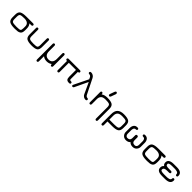

<svg xmlns="http://www.w3.org/2000/svg" viewBox="561 -2840 5150 5150"><g transform="rotate(45 3135.5 -265.0)"><path d="M561.5 -450.2H306.6C218.8 -450.2 155.6 -438.3 117.2 -414.6C78.8 -390.8 59.6 -344.7 59.6 -276.4V-173.8C59.6 -105.5 78.8 -59.4 117.2 -35.6C155.6 -11.9 218.8 0 306.6 0H328.1C369.1 0 402 -2.1 426.8 -6.3C451.5 -10.6 473.5 -18.7 492.7 -30.8C511.9 -42.8 525.6 -60.2 533.7 -83C541.8 -105.8 545.9 -135.7 545.9 -172.9L544.9 -244.1C543.6 -299.5 527.3 -344.7 496.1 -379.9H561.5C590.8 -379.9 605.5 -391.6 605.5 -415C605.5 -438.5 590.8 -450.2 561.5 -450.2ZM306.6 -379.9C361.3 -379.9 403 -368.3 431.6 -345.2C460.3 -322.1 474.6 -288.4 474.6 -244.1V-176.8C474.6 -128.6 466.5 -98.8 450.2 -87.4C433.9 -76 393.2 -70.3 328.1 -70.3H306.6C233.7 -70.3 186 -76.3 163.6 -88.4C141.1 -100.4 129.9 -129.9 129.9 -176.8V-273.4C129.9 -320.3 141.1 -349.8 163.6 -361.8C186 -373.9 233.7 -379.9 306.6 -379.9Z M957 0C1040.4 0 1099.1 -11.2 1133.3 -33.7C1167.5 -56.2 1184.6 -102.9 1184.6 -173.8V-416C1184.6 -443.4 1172.9 -457 1149.4 -457C1126 -457 1114.3 -443.4 1114.3 -416V-176.8C1114.3 -129.2 1105.3 -99.6 1087.4 -87.9C1069.5 -76.2 1026 -70.3 957 -70.3C884.8 -70.3 837.1 -76.5 814 -88.9C790.9 -101.2 779.3 -130.5 779.3 -176.8V-416C779.3 -443.4 767.3 -457 743.2 -457C720.4 -457 709 -443.4 709 -416V-173.8C709 -105.5 728.4 -59.4 767.1 -35.6C805.8 -11.9 869.1 0 957 0Z M1724.6 -471.7C1701.8 -471.7 1690.4 -457 1690.4 -427.7V-222.7C1690.4 -168.6 1677.9 -127.3 1652.8 -98.6C1627.8 -70 1591.1 -55.7 1543 -55.7C1494.8 -55.7 1458.2 -70 1433.1 -98.6C1408 -127.3 1395.5 -168.6 1395.5 -222.7V-427.7C1395.5 -457 1383.5 -471.7 1359.4 -471.7C1336.6 -471.7 1325.2 -457 1325.2 -427.7V155.3C1325.2 185.2 1336.3 200.2 1358.4 200.2C1383.1 200.2 1395.5 185.2 1395.5 155.3V-34.2C1434.6 -1.6 1483.7 14.6 1543 14.6C1602.2 14.6 1651.4 -1.6 1690.4 -34.2V-23.4C1690.4 6.5 1702.5 21.5 1726.6 21.5C1749.3 21.5 1760.7 6.5 1760.7 -23.4V-427.7C1760.7 -457 1748.7 -471.7 1724.6 -471.7Z M2261.7 -379.9V-127C2261.7 -82 2269.5 -49.6 2285.2 -29.8C2300.8 -9.9 2329.4 0 2371.1 0H2378.9C2408.2 0 2422.9 -11.4 2422.9 -34.2C2422.9 -58.3 2408.2 -70.3 2378.9 -70.3C2361.3 -70.3 2349.6 -73.2 2343.8 -79.1C2337.9 -85 2335 -96.7 2335 -114.3V-379.9H2339.8C2367.8 -379.9 2381.8 -391.3 2381.8 -414.1C2381.8 -438.2 2367.8 -450.2 2339.8 -450.2H1916C1901 -450.2 1890.3 -446.6 1883.8 -439.5C1877.3 -432.3 1874 -424.2 1874 -415C1874 -405.9 1877.3 -397.8 1883.8 -390.6C1890.3 -383.5 1901 -379.9 1916 -379.9H1920.9V-34.2C1920.9 -6.8 1932.6 6.8 1956.1 6.8C1979.5 6.8 1991.2 -6.8 1991.2 -34.2V-379.9Z M2879.9 -76.2C2891.6 -50.8 2908.9 -30.8 2931.6 -16.1C2954.4 -1.5 2978.8 5.9 3004.9 5.9C3020.5 5.9 3031.6 2 3038.1 -5.9C3044.6 -13.7 3047.9 -22.1 3047.9 -31.2C3047.9 -41.7 3043.9 -50 3036.1 -56.2C3028.3 -62.3 3017.9 -65.4 3004.9 -65.4C2992.5 -65.4 2980.5 -70.1 2968.8 -79.6C2957 -89 2947.9 -100.6 2941.4 -114.3L2729.5 -540C2717.1 -565.4 2699.1 -585.4 2675.3 -600.1C2651.5 -614.7 2626 -622.1 2598.6 -622.1C2583 -622.1 2571.9 -618.2 2565.4 -610.4C2558.9 -602.5 2555.7 -594.1 2555.7 -585C2555.7 -574.5 2559.6 -566.2 2567.4 -560.1C2575.2 -553.9 2585.6 -550.8 2598.6 -550.8C2611.7 -550.8 2625 -546.1 2638.7 -536.6C2652.3 -527.2 2662.4 -514.6 2668.9 -499L2689.5 -453.1L2487.3 -39.1C2485.4 -33.2 2484.4 -28 2484.4 -23.4C2484.4 -14.3 2487.8 -7 2494.6 -1.5C2501.5 4.1 2509.1 6.8 2517.6 6.8C2534.5 6.8 2546.9 -2 2554.7 -19.5L2732.4 -394.5Z M3447.3 -731.4C3431 -731.4 3418.6 -720.7 3410.2 -699.2L3362.3 -566.4C3359.7 -559.2 3358.4 -552.7 3358.4 -546.9C3358.4 -536.5 3361.8 -528.2 3368.7 -522C3375.5 -515.8 3383.8 -512.7 3393.6 -512.7C3411.1 -512.7 3423.2 -522.5 3429.7 -542L3477.5 -673.8C3479.5 -680.3 3480.5 -687.2 3480.5 -694.3C3480.5 -704.8 3477.4 -713.5 3471.2 -720.7C3465 -727.9 3457 -731.4 3447.3 -731.4ZM3388.7 -379.9C3460.3 -379.9 3507.5 -373.5 3530.3 -360.8C3553.1 -348.1 3564.5 -318 3564.5 -270.5V156.2C3564.5 185.5 3576.5 200.2 3600.6 200.2C3623.4 200.2 3634.8 185.5 3634.8 156.2V-273.4C3634.8 -343.1 3615.6 -390 3577.1 -414.1C3538.7 -438.2 3475.9 -450.2 3388.7 -450.2C3310.5 -450.2 3251.3 -433.9 3210.9 -401.4V-412.1C3210.9 -442.1 3198.6 -457 3173.8 -457C3151.7 -457 3140.6 -443 3140.6 -415V-34.2C3140.6 -6.8 3152.3 6.8 3175.8 6.8C3199.2 6.8 3210.9 -6.8 3210.9 -34.2V-223.6C3210.9 -271.2 3224 -309.1 3250 -337.4C3276 -365.7 3322.3 -379.9 3388.7 -379.9Z M4015.6 -379.9C4087.2 -379.9 4134.4 -373.9 4157.2 -361.8C4180 -349.8 4191.4 -320.3 4191.4 -273.4V-176.8C4191.4 -129.9 4180.2 -100.4 4157.7 -88.4C4135.3 -76.3 4088.9 -70.3 4018.6 -70.3H3836.9V-226.6C3836.9 -273.4 3849.9 -310.7 3876 -338.4C3902 -366 3948.6 -379.9 4015.6 -379.9ZM4015.6 -450.2C3932.9 -450.2 3870.8 -431.3 3829.1 -393.6C3787.4 -355.8 3766.6 -293.9 3766.6 -208V133.8C3766.6 163.1 3777.7 177.7 3799.8 177.7C3824.5 177.7 3836.9 163.1 3836.9 133.8V0H4018.6C4103.8 0 4165.7 -11.9 4204.1 -35.6C4242.5 -59.4 4261.7 -105.5 4261.7 -173.8V-276.4C4261.7 -344.7 4242.4 -390.8 4203.6 -414.6C4164.9 -438.3 4102.2 -450.2 4015.6 -450.2Z M4666 -45.9C4696.6 -10.7 4738.3 6.8 4791 6.8C4839.2 6.8 4877.6 -8.8 4906.2 -40C4934.9 -71.3 4949.2 -107.1 4949.2 -147.5V-300.8C4949.2 -343.8 4938.2 -380.5 4916 -411.1C4893.9 -441.7 4859.7 -457 4813.5 -457C4780.9 -457 4764.6 -445.6 4764.6 -422.9C4764.6 -398.8 4780.9 -386.7 4813.5 -386.7C4826.5 -386.7 4837.7 -383 4847.2 -375.5C4856.6 -368 4863.4 -358.6 4867.7 -347.2C4871.9 -335.8 4874.8 -325.7 4876.5 -316.9C4878.1 -308.1 4878.9 -300.1 4878.9 -293V-155.3C4878.9 -126 4871.6 -103.4 4856.9 -87.4C4842.3 -71.5 4824.5 -63.5 4803.7 -63.5C4738.6 -63.5 4706.1 -95.7 4706.1 -160.2V-258.8C4706.1 -288.1 4692.4 -302.7 4665 -302.7C4638.3 -302.7 4625 -288.1 4625 -258.8V-160.2C4625 -95.7 4592.4 -63.5 4527.3 -63.5C4506.5 -63.5 4488.8 -71.5 4474.1 -87.4C4459.5 -103.4 4452.1 -126 4452.1 -155.3V-293C4452.1 -300.1 4453 -308.1 4454.6 -316.9C4456.2 -325.7 4459.1 -335.8 4463.4 -347.2C4467.6 -358.6 4474.4 -368 4483.9 -375.5C4493.3 -383 4504.6 -386.7 4517.6 -386.7C4550.1 -386.7 4566.4 -398.8 4566.4 -422.9C4566.4 -445.6 4550.1 -457 4517.6 -457C4471.4 -457 4437.2 -441.7 4415 -411.1C4392.9 -380.5 4381.8 -343.8 4381.8 -300.8V-147.5C4381.8 -107.1 4396.2 -71.3 4424.8 -40C4453.5 -8.8 4491.9 6.8 4540 6.8C4593.4 6.8 4635.4 -10.7 4666 -45.9Z M5571.3 -450.2H5316.4C5228.5 -450.2 5165.4 -438.3 5127 -414.6C5088.5 -390.8 5069.3 -344.7 5069.3 -276.4V-173.8C5069.3 -105.5 5088.5 -59.4 5127 -35.6C5165.4 -11.9 5228.5 0 5316.4 0H5337.9C5378.9 0 5411.8 -2.1 5436.5 -6.3C5461.3 -10.6 5483.2 -18.7 5502.4 -30.8C5521.6 -42.8 5535.3 -60.2 5543.5 -83C5551.6 -105.8 5555.7 -135.7 5555.7 -172.9L5554.7 -244.1C5553.4 -299.5 5537.1 -344.7 5505.9 -379.9H5571.3C5600.6 -379.9 5615.2 -391.6 5615.2 -415C5615.2 -438.5 5600.6 -450.2 5571.3 -450.2ZM5316.4 -379.9C5371.1 -379.9 5412.8 -368.3 5441.4 -345.2C5470.1 -322.1 5484.4 -288.4 5484.4 -244.1V-176.8C5484.4 -128.6 5476.2 -98.8 5460 -87.4C5443.7 -76 5403 -70.3 5337.9 -70.3H5316.4C5243.5 -70.3 5195.8 -76.3 5173.3 -88.4C5150.9 -100.4 5139.6 -129.9 5139.6 -176.8V-273.4C5139.6 -320.3 5150.9 -349.8 5173.3 -361.8C5195.8 -373.9 5243.5 -379.9 5316.4 -379.9Z M5972.7 -197.3C6002.6 -197.3 6017.6 -208.3 6017.6 -230.5C6017.6 -255.2 6002.6 -267.6 5972.7 -267.6H5905.3C5856.4 -267.6 5823.2 -272 5805.7 -280.8C5788.1 -289.6 5779.3 -307 5779.3 -333C5779.3 -364.3 5822.6 -379.9 5909.2 -379.9H6012.7C6025.1 -379.9 6037.6 -379.1 6050.3 -377.4C6063 -375.8 6077 -373 6092.3 -369.1C6107.6 -365.2 6120.1 -358.6 6129.9 -349.1C6139.6 -339.7 6144.5 -328.1 6144.5 -314.5C6144.5 -285.2 6156.6 -270.5 6180.7 -270.5C6203.5 -270.5 6214.8 -285.2 6214.8 -314.5C6214.8 -404.9 6149.7 -450.2 6019.5 -450.2H5902.3C5774.1 -450.2 5710 -407.9 5710 -323.2C5710 -278.3 5726.2 -247.1 5758.8 -229.5C5726.2 -206.7 5710 -172.5 5710 -127C5710 -42.3 5774.1 0 5902.3 0H6019.5C6149.7 0 6214.8 -45.2 6214.8 -135.7C6214.8 -165 6203.5 -179.7 6180.7 -179.7C6156.6 -179.7 6144.5 -165 6144.5 -135.7C6144.5 -122.1 6139.6 -110.5 6129.9 -101.1C6120.1 -91.6 6107.6 -85 6092.3 -81.1C6077 -77.1 6063 -74.4 6050.3 -72.8C6037.6 -71.1 6025.1 -70.3 6012.7 -70.3H5909.2C5823.2 -70.3 5780.3 -85.9 5780.3 -117.2C5780.3 -146.5 5790 -167.2 5809.6 -179.2C5829.1 -191.2 5861 -197.3 5905.3 -197.3Z"/></g></svg>

Font: Jura
Style: DemiBold
Weight: 600
Version: Version 2.5.1